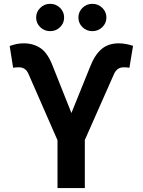

<svg xmlns="http://www.w3.org/2000/svg" viewBox="-20 -958 727 978"><path d="M272.9 0V-243.7L125 -581.5Q117.7 -598.6 105.5 -606.9Q93.3 -615.2 76.2 -615.2Q68.8 -615.2 59.1 -614.5Q49.3 -613.8 46.9 -612.8L29.3 -723.6Q45.4 -729.5 62.7 -733.4Q80.1 -737.3 101.1 -737.3Q149.4 -737.3 186.3 -712.9Q223.1 -688.5 249 -620.6L343.8 -382.3L438.5 -616.7Q461.9 -677.7 496.6 -707.5Q531.2 -737.3 585 -737.3Q603.5 -737.3 622.3 -733.6Q641.1 -730 657.7 -724.6L639.2 -612.8Q636.7 -613.8 627 -614.5Q617.2 -615.2 610.4 -615.2Q592.3 -615.2 580.1 -606.2Q567.9 -597.2 561 -581.5L412.1 -245.1V0ZM450.7 -799.3Q420.9 -799.3 400.1 -819.6Q379.4 -839.8 379.4 -868.7Q379.4 -897.5 400.1 -918Q420.9 -938.5 450.7 -938.5Q480 -938.5 501 -918Q522 -897.5 522 -868.7Q522 -839.8 501 -819.6Q480 -799.3 450.7 -799.3ZM235.4 -799.3Q206.1 -799.3 185.1 -819.6Q164.1 -839.8 164.1 -868.7Q164.1 -897.5 185.1 -918Q206.1 -938.5 235.4 -938.5Q265.1 -938.5 285.9 -918Q306.6 -897.5 306.6 -868.7Q306.6 -839.8 285.9 -819.6Q265.1 -799.3 235.4 -799.3Z"/></svg>

Font: Inter Cardless Tabular Bold
Style: Bold
Weight: 700
Designer: Rasmus Andersson
Foundry: rsms
Version: Version 4.000;git-4fc901f